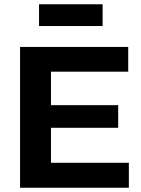

<svg xmlns="http://www.w3.org/2000/svg" viewBox="-20 -880 663 900"><path d="M74 0V-660H581V-544H219V-387H534V-281H219V-117H584V0ZM163 -758V-860H461V-758Z"/></svg>

Font: Bricolage Grotesque 10pt Bricolage Grotesque 10pt Regular
Style: Bold
Weight: 700
Designer: Mathieu Triay
Foundry: Atelier Triay
Version: Version 1.000; ttfautohint (v1.8.4.7-5d5b);gftools[0.9.32]